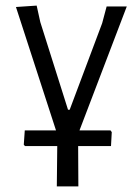

<svg xmlns="http://www.w3.org/2000/svg" viewBox="-20 -481 497 686"><path d="M259 -2 260 185H183L185 0L37 -456L111 -461L124 -402L223 -89H229L345 -398L361 -458H433ZM379.3 -9 376.6 41H69.4L65 36L68.5 -15H374.9Z"/></svg>

Font: Alegreya Sans
Style: Regular
Weight: 400
Designer: Juan Pablo del Peral
Foundry: Huerta Tipografica
Version: Version 2.008; ttfautohint (v1.6)